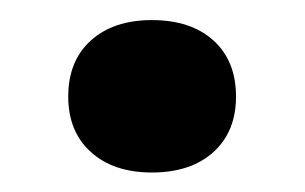

<svg xmlns="http://www.w3.org/2000/svg" viewBox="-20 -161 310 195"><path d="M219.7 -63Q219.7 -27.3 196.8 -6.6Q173.8 14.2 134.3 14.2Q95.2 14.2 72.3 -6.6Q49.3 -27.3 49.3 -63Q49.3 -99.1 72.3 -119.9Q95.2 -140.6 134.3 -140.6Q173.8 -140.6 196.8 -119.9Q219.7 -99.1 219.7 -63Z"/></svg>

Font: TypoPRO Playfair Display
Style: Bold
Weight: 700
Designer: Claus Eggers Sørensen
Foundry: Claus Eggers Sørensen
Version: Version 1.004;PS 001.004;hotconv 1.0.70;makeotf.lib2.5.58329